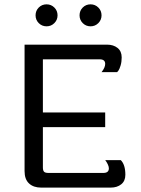

<svg xmlns="http://www.w3.org/2000/svg" viewBox="-20 -853 640 873"><path d="M227.1 -818.8Q241.7 -804.2 241.7 -783.3Q241.7 -762.5 227.1 -747.9Q212.5 -733.3 191.7 -733.3Q170.8 -733.3 156.2 -747.9Q141.7 -762.5 141.7 -783.3Q141.7 -804.2 156.2 -818.8Q170.8 -833.3 191.7 -833.3Q212.5 -833.3 227.1 -818.8ZM427.1 -818.8Q441.7 -804.2 441.7 -783.3Q441.7 -762.5 427.1 -747.9Q412.5 -733.3 391.7 -733.3Q370.8 -733.3 356.2 -747.9Q341.7 -762.5 341.7 -783.3Q341.7 -804.2 356.2 -818.8Q370.8 -833.3 391.7 -833.3Q412.5 -833.3 427.1 -818.8ZM166.7 0Q132.5 0 112.1 -18.8Q91.7 -37.5 91.7 -75V-650H466.7Q495.8 -650 514.6 -635Q533.3 -620 533.3 -591.7Q533.3 -571.7 528.3 -555Q523.3 -538.3 518.3 -531.7L512.5 -525H441.7Q458.3 -545.8 458.3 -562.5Q458.3 -583.3 433.3 -583.3H175V-341.7H458.3V-275H175V-91.7Q175 -77.5 180.4 -72.1Q185.8 -66.7 200 -66.7H450Q475 -66.7 475 -87.5Q475 -95 470.8 -104.2Q466.7 -113.3 462.5 -119.2L458.3 -125H529.2Q550 -104.2 550 -58.3Q550 -30 531.2 -15Q512.5 0 483.3 0Z"/></svg>

Font: BoonBaan
Style: Regular
Weight: 400
Designer: Sungsit Sawaiwan
Foundry: FontUni
Version: Version 2.0